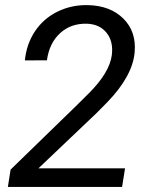

<svg xmlns="http://www.w3.org/2000/svg" viewBox="-20 -741 590 761"><path d="M463.9 0H11.2L22 -68.8L284.2 -323.7L332 -371.1Q414.6 -453.6 423.3 -523.4Q429.7 -577.1 402.3 -611.1Q375 -645 325.2 -647Q261.2 -648.9 218.3 -609.6Q175.3 -570.3 166 -502L78.6 -501.5Q85 -566.9 118.9 -617.4Q152.8 -668 208.3 -695.1Q263.7 -722.2 328.6 -720.7Q417 -718.8 469 -667.2Q521 -615.7 513.7 -533.7Q505.4 -439.9 405.8 -336.4L360.8 -291L132.3 -73.7H475.6Z"/></svg>

Font: TypoPRO Roboto
Style: Italic
Weight: 400
Italic angle: -12°
Designer: Google
Version: Version 2.136; 2016